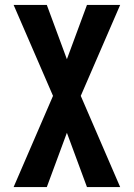

<svg xmlns="http://www.w3.org/2000/svg" viewBox="-20 -755 540 775"><path d="M35 0 194 -368 35 -735H169L250 -516L331 -735H465L306 -368L465 0H331L250 -219L169 0Z"/></svg>

Font: Iosevka Extrabold
Style: Regular
Weight: 800
Monospace: yes
Designer: Belleve Invis
Foundry: Belleve Invis
Version: Version 32.5.0; ttfautohint (v1.8.4)